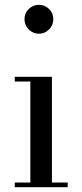

<svg xmlns="http://www.w3.org/2000/svg" viewBox="-20 -780 343 800"><path d="M99.6 -657.5Q82 -675.3 82 -700.2Q82 -725.1 99.6 -742.4Q117.2 -759.8 142.1 -759.8Q167 -759.8 184.6 -742.4Q202.1 -725.1 202.1 -700.2Q202.1 -675.3 184.6 -657.5Q167 -639.6 142.1 -639.6Q117.2 -639.6 99.6 -657.5ZM41.5 -19.5H106.4V-440.4H41.5V-460H196.3V-19.5H262.2V0H41.5Z"/></svg>

Font: Bodoni* 11pt
Style: Regular
Weight: 400
Version: Version 2.3